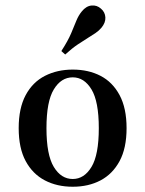

<svg xmlns="http://www.w3.org/2000/svg" viewBox="-20 -688 544 719"><path d="M252.4 11.3Q193.5 11.3 148 -12.5Q102.4 -36.3 76.2 -84.7Q50 -133.1 50 -208.1Q50 -283.1 76.2 -331.9Q102.4 -380.6 148.4 -404Q194.4 -427.4 252.4 -427.4Q311.3 -427.4 356.5 -404Q401.6 -380.6 427.8 -331.9Q454 -283.1 454 -208.1Q454 -133.1 427.8 -84.7Q401.6 -36.3 356.5 -12.5Q311.3 11.3 252.4 11.3ZM252.4 -17.7Q295.2 -17.7 322.6 -62.9Q350 -108.1 350 -208.1Q350 -308.1 322.6 -353.2Q295.2 -398.4 252.4 -398.4Q208.9 -398.4 181.5 -353.2Q154 -308.1 154 -208.1Q154 -108.1 181.5 -62.9Q208.9 -17.7 252.4 -17.7ZM224.2 -483.9 209.7 -496.8Q234.7 -535.5 246.4 -563.3Q258.1 -591.1 266.1 -610.9Q274.2 -630.6 286.3 -645.2Q302.4 -665.3 322.6 -667.3Q342.7 -669.4 358.1 -655.6Q373.4 -642.7 374.6 -623Q375.8 -603.2 359.7 -583.9Q350 -572.6 337.5 -564.1Q325 -555.6 308.5 -545.6Q291.9 -535.5 271 -521.4Q250 -507.3 224.2 -483.9Z"/></svg>

Font: Playfair SemiBold
Style: Regular
Weight: 600
Designer: Claus Eggers Sørensen
Foundry: Claus Eggers Sørensen
Version: Version 2.001;gftools[0.9.30]